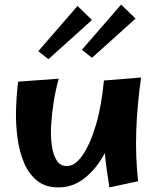

<svg xmlns="http://www.w3.org/2000/svg" viewBox="-20 -803 693 837"><path d="M235 14Q178 14 141.5 -15.5Q105 -45 84.5 -94Q64 -143 56 -203.5Q48 -264 50 -327Q52 -390 59 -447L236 -460Q223 -414 214.5 -361.5Q206 -309 203 -259Q200 -209 206 -168Q212 -127 227.5 -103Q243 -79 272 -79Q307 -79 340 -126.5Q373 -174 398 -258Q423 -342 433 -452L595 -465Q578 -345 574 -234Q570 -123 582 -13L457 14Q443 -70 437 -136Q404 -72 352 -29Q300 14 235 14ZM381 -551 337 -586 508 -783 571 -722ZM191 -545 147 -580 318 -777 381 -716Z"/></svg>

Font: Marhey SemiBold
Style: Regular
Weight: 600
Designer: Nur Syamsi & Bustanul Arifin
Foundry: Namelatype
Version: Version 1.000; ttfautohint (v1.8.4.7-5d5b)